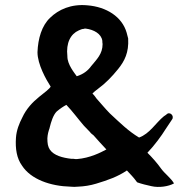

<svg xmlns="http://www.w3.org/2000/svg" viewBox="-20 -735 769 758"><path d="M43 -191C40 -148 46 -110 67 -81C102 -27 179 0 259 2C268 3 278 3 287 2C313 1 337 -3 360 -10C406 -24 444 -37 481 -62C495 -47 508 -34 520 -17L522 -15C539 -9 559 -4 578 0C608 7 646 1 667 -11C654 -33 631 -49 617 -68C600 -92 582 -112 562 -132C590 -161 619 -201 633 -224C644 -240 652 -252 659 -263C670 -277 650 -298 636 -282C634 -281 630 -278 627 -276C595 -250 571 -207 529 -192C486 -218 455 -249 414 -287C396 -305 380 -325 361 -346C356 -353 352 -359 345 -366C350 -371 357 -377 369 -386C394 -404 422 -432 446 -462C472 -494 489 -528 486 -582V-583C484 -591 482 -598 480 -606C462 -669 400 -708 325 -714C260 -720 211 -697 178 -665C145 -634 130 -583 128 -529C128 -481 162 -421 180 -393C176 -385 157 -370 135 -353C109 -332 84 -306 68 -271C56 -248 45 -221 43 -191ZM167 -189C168 -205 171 -216 176 -230V-231C182 -255 190 -281 204 -295C217 -306 232 -316 242 -321C266 -296 287 -267 311 -239C319 -230 329 -221 337 -212V-211C341 -207 344 -205 349 -201C365 -183 382 -164 400 -145C378 -133 335 -111 284 -107C279 -107 274 -107 270 -108H262C227 -112 193 -121 177 -144C169 -156 167 -169 167 -189ZM246 -512V-513C240 -566 259 -601 291 -615C298 -618 304 -621 311 -621H312L313 -622H319C350 -618 380 -602 384 -574C384 -571 384 -566 385 -561C385 -522 362 -501 340 -474C338 -472 341 -476 340 -474C327 -456 309 -442 283 -434C274 -447 246 -480 246 -512Z"/></svg>

Font: Hussar Pisanka
Style: Sbd
Weight: 600
Designer: Robert Jablonski
Foundry: Cannot Into Space Fonts
Version: Version 1.070